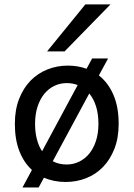

<svg xmlns="http://www.w3.org/2000/svg" viewBox="-20 -801 597 858"><path d="M136.7 -247.6Q136.7 -209.5 144.8 -179Q152.8 -148.4 168 -125L327.1 -420.9Q304.2 -429.7 278.3 -429.7Q248.5 -429.7 222.7 -417.2Q196.8 -404.8 177.7 -381.3Q158.7 -357.9 147.7 -324.2Q136.7 -290.5 136.7 -247.6ZM419.9 -247.6Q419.9 -291.5 409.2 -325.7Q398.4 -359.9 378.9 -383.3L215.8 -80.6Q242.7 -65.9 278.3 -65.9Q307.6 -65.9 333.5 -78.4Q359.4 -90.8 378.7 -114.3Q397.9 -137.7 408.9 -171.4Q419.9 -205.1 419.9 -247.6ZM462.9 -539.6 421.9 -463.9Q463.4 -431.6 486.8 -377.4Q510.3 -323.2 510.3 -247.6Q510.3 -184.6 491.2 -136Q472.2 -87.4 439.9 -54.4Q407.7 -21.5 364.7 -4.6Q321.8 12.2 273.4 12.2Q246.6 12.2 222.4 7.3Q198.2 2.4 176.3 -6.8L152.8 36.6H80.6L122.6 -41.5Q86.4 -74.7 66.4 -126.2Q46.4 -177.7 46.4 -247.6Q46.4 -310.5 65.4 -359.1Q84.5 -407.7 116.7 -440.7Q148.9 -473.6 191.9 -490.7Q234.9 -507.8 283.2 -507.8Q328.1 -507.8 366.7 -493.7L391.6 -539.6ZM473.6 -781.2 268.6 -571.3H190.4L361.3 -781.2Z"/></svg>

Font: Andika Basic
Style: Regular
Weight: 400
Designer: Annie Olsen & Victor Gaultney
Foundry: SIL International
Version: Version 1.000